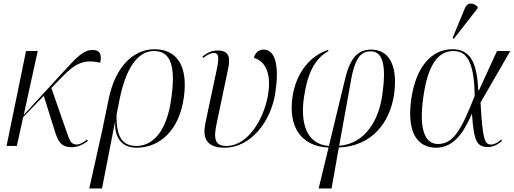

<svg xmlns="http://www.w3.org/2000/svg" viewBox="-20 -824 2903 1084"><path d="M17 0H75L111 -163L227 -283L293 -73C312 -16 331 7 386 7C423 7 453 -11 476 -28L471 -36C452 -21 432 -8 414 -8C380 -8 374 -29 355 -83L270 -327L327 -386C408 -470 455 -490 546 -470C554 -511 549 -542 502 -542C451 -542 411 -499 337 -418L114 -175L193 -536H127Z M484 240H556L629 -134H630C627 -23 688 10 751 10C875 10 991 -80 1018 -274C1043 -454 977 -546 852 -546C733 -546 631 -447 594 -267L556 -83ZM751 0C683 0 635 -34 638 -176L655 -262C691 -442 759 -536 849 -536C948 -536 972 -444 947 -268C921 -72 836 0 751 0Z M1248 10C1396 10 1512 -139 1535 -305C1556 -447 1537 -544 1468 -544C1444 -544 1420 -529 1414 -497C1461 -485 1514 -433 1495 -300C1477 -169 1387 0 1259 0C1195 0 1183 -36 1204 -131L1267 -431C1283 -502 1273 -539 1207 -539C1175 -539 1146 -524 1123 -505L1127 -497C1157 -520 1175 -525 1187 -525C1214 -525 1219 -503 1204 -433L1140 -131C1123 -51 1140 10 1248 10Z M1779 240H1852L1893 9C2079 1 2181 -130 2205 -291C2227 -453 2178 -544 2075 -544C2003 -544 1958 -500 1929 -381L1837 0C1711 -9 1675 -127 1696 -274C1714 -397 1750 -489 1835 -536L1832 -542C1730 -509 1651 -412 1631 -275C1608 -110 1677 2 1835 9ZM1961 -367C1986 -511 2025 -534 2073 -534C2146 -534 2161 -445 2138 -286C2119 -151 2046 -13 1895 -1Z M2543 -606 2675 -775 2677 -785C2654 -809 2620 -815 2604 -776L2535 -609ZM2443 10C2540 10 2598 -75 2642 -177H2645C2655 -28 2672 6 2735 6C2769 6 2797 -13 2814 -28L2810 -36C2797 -25 2774 -8 2754 -8C2717 -8 2705 -30 2693 -245L2861 -536H2786L2684 -314H2680C2673 -485 2627 -546 2534 -546C2416 -546 2328 -446 2302 -265C2273 -61 2347 10 2443 10ZM2453 -11C2382 -11 2343 -87 2370 -276C2394 -449 2449 -536 2539 -536C2615 -536 2657 -478 2660 -282C2585 -93 2541 -11 2453 -11Z"/></svg>

Font: Noto Serif Display Light
Style: Italic
Weight: 300
Italic angle: -12°
Designer: Monotype Design Team
Foundry: Monotype Imaging Inc.
Version: Version 2.009